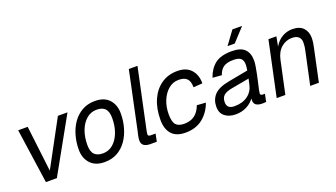

<svg xmlns="http://www.w3.org/2000/svg" viewBox="-63 -1231 3063 1749"><g transform="rotate(-20 1468.0 -357.0)"><path d="M154 0 78 -530H170L223 -86L463 -530H556L260 0Z M722 12Q632 12 584 -40Q536 -92 536 -174Q536 -245 554.5 -311Q573 -377 609.5 -429Q646 -481 700 -511.5Q754 -542 824 -542Q914 -542 961.5 -490.5Q1009 -439 1009 -356Q1009 -285 990.5 -219Q972 -153 936 -101Q900 -49 846.5 -18.5Q793 12 722 12ZM734 -68Q790 -68 832 -104.5Q874 -141 897.5 -203Q921 -265 921 -342Q921 -405 894.5 -433.5Q868 -462 812 -462Q756 -462 713.5 -425.5Q671 -389 647.5 -327Q624 -265 624 -188Q624 -124 651.5 -96Q679 -68 734 -68Z M1167 0Q1127 0 1105 -15.5Q1083 -31 1083 -64Q1083 -87 1089 -112Q1095 -137 1099 -156L1216 -710H1300L1181 -150Q1177 -131 1174 -116Q1171 -101 1171 -92Q1171 -74 1197 -74H1244L1229 0Z M1505 12Q1415 12 1371.5 -37.5Q1328 -87 1328 -174Q1328 -285 1364.5 -367.5Q1401 -450 1467.5 -496Q1534 -542 1623 -542Q1710 -542 1755.5 -491.5Q1801 -441 1801 -358L1713 -352Q1713 -411 1687 -436.5Q1661 -462 1607 -462Q1551 -462 1508 -425.5Q1465 -389 1440.5 -329Q1416 -269 1416 -198Q1416 -125 1440.5 -96.5Q1465 -68 1522 -68Q1642 -68 1685 -188L1771 -182Q1739 -94 1672.5 -41Q1606 12 1505 12Z M2172 -58Q2172 -67 2173 -76Q2146 -37 2098.5 -12.5Q2051 12 1993 12Q1928 12 1887.5 -20Q1847 -52 1847 -112Q1847 -181 1889 -227Q1931 -273 2033 -292L2225 -328Q2228 -344 2229.5 -359Q2231 -374 2231 -384Q2231 -424 2210.5 -443Q2190 -462 2137 -462Q2077 -462 2043.5 -440Q2010 -418 1993 -367L1905 -374Q1932 -454 1988 -498Q2044 -542 2151 -542Q2238 -542 2276.5 -503Q2315 -464 2315 -392Q2315 -370 2309.5 -336Q2304 -302 2296 -263.5Q2288 -225 2279.5 -189Q2271 -153 2265.5 -127Q2260 -101 2260 -93Q2260 -74 2283 -74H2304L2289 0Q2275 2 2255 2Q2214 2 2193 -12Q2172 -26 2172 -58ZM1933 -126Q1933 -95 1950.5 -78.5Q1968 -62 2007 -62Q2085 -62 2135.5 -99.5Q2186 -137 2199 -200Q2201 -210 2204.5 -224.5Q2208 -239 2211 -255L2041 -224Q1983 -214 1958 -191.5Q1933 -169 1933 -126ZM2132 -598 2226 -726H2320L2202 -598Z M2391 0 2504 -530H2581L2563 -436Q2594 -490 2640 -516Q2686 -542 2737 -542Q2809 -542 2844 -504Q2879 -466 2879 -408Q2879 -383 2874.5 -354.5Q2870 -326 2865 -306L2800 0H2716L2784 -317Q2788 -334 2790.5 -353Q2793 -372 2793 -394Q2793 -429 2771.5 -448.5Q2750 -468 2707 -468Q2650 -468 2604.5 -429.5Q2559 -391 2543 -317L2475 0Z"/></g></svg>

Font: Geist Regular
Style: Italic
Weight: 400
Italic angle: -12°
Designer: Basement.studio, Andrés Briganti, Mateo Zaragoza
Foundry: Basement.studio, Vercel, Andrés Briganti, Guido Ferreyra, Mateo Zaragoza
Version: Version 1.500; ttfautohint (v1.8.4.7-5d5b)